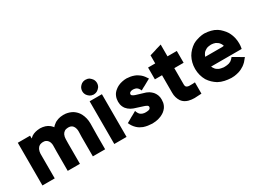

<svg xmlns="http://www.w3.org/2000/svg" viewBox="-39 -1364 2711 2023"><g transform="rotate(-30 1316.5 -352.5)"><path d="M473.6 -459Q481.4 -469.7 492.2 -478.5Q502.9 -488.3 513.7 -495.1Q523.4 -502 534.2 -505.9Q544.9 -510.7 555.7 -514.6Q585 -523.4 605.5 -523.4Q626 -524.4 622.1 -524.4Q627.9 -523.4 633.8 -523.4Q639.6 -523.4 645.5 -523.4Q668 -520.5 689.5 -513.7Q710.9 -506.8 730.5 -495.1Q751 -481.4 766.6 -464.8Q782.2 -448.2 793.9 -426.8Q823.2 -370.1 823.2 -304.7Q823.2 -300.8 823.2 -295.9Q821.3 -224.6 821.3 -159.2Q821.3 -134.8 821.3 -110.4Q821.3 -85.9 821.3 -61.5Q821.3 -43.9 821.3 -25.4Q821.3 -7.8 821.3 9.8Q818.4 9.8 816.4 9.8Q813.5 9.8 810.5 9.8Q795.9 9.8 781.2 9.8Q766.6 9.8 752 9.8Q742.2 9.8 732.4 9.8Q721.7 9.8 711.9 9.8Q702.1 9.8 692.4 9.8Q681.6 9.8 671.9 9.8Q671.9 7.8 671.9 4.9Q671.9 2.9 671.9 0Q671.9 -34.2 671.9 -68.4Q671.9 -101.6 671.9 -135.7Q671.9 -159.2 671.9 -182.6Q671.9 -206.1 671.9 -229.5Q671.9 -257.8 673.8 -289.1Q674.8 -321.3 662.1 -347.7Q658.2 -355.5 653.3 -361.3Q648.4 -367.2 641.6 -372.1Q630.9 -378.9 619.1 -381.8Q606.4 -383.8 597.7 -383.8Q585.9 -383.8 574.2 -380.9Q563.5 -378.9 552.7 -372.1Q543.9 -366.2 537.1 -358.4Q531.2 -350.6 526.4 -341.8Q515.6 -317.4 515.6 -291Q514.6 -265.6 514.6 -239.3Q514.6 -215.8 514.6 -192.4Q514.6 -168.9 514.6 -145.5Q514.6 -123 514.6 -100.6Q514.6 -78.1 514.6 -55.7Q514.6 -39.1 514.6 -23.4Q514.6 -6.8 514.6 9.8Q512.7 9.8 509.8 9.8Q507.8 9.8 504.9 9.8Q490.2 9.8 475.6 9.8Q460.9 9.8 446.3 9.8Q436.5 9.8 425.8 9.8Q416 9.8 406.2 9.8Q396.5 9.8 385.7 9.8Q376 9.8 366.2 9.8Q366.2 7.8 366.2 4.9Q366.2 2.9 366.2 0Q366.2 -34.2 366.2 -68.4Q366.2 -101.6 366.2 -135.7Q366.2 -159.2 366.2 -182.6Q366.2 -206.1 366.2 -229.5Q366.2 -257.8 367.2 -289.1Q369.1 -321.3 356.4 -347.7Q352.5 -355.5 346.7 -361.3Q341.8 -367.2 335 -372.1Q321.3 -380.9 309.6 -382.8Q296.9 -383.8 292 -383.8Q279.3 -383.8 268.6 -380.9Q256.8 -378.9 247.1 -372.1Q237.3 -366.2 231.4 -358.4Q224.6 -350.6 219.7 -340.8Q209 -316.4 208 -291Q208 -264.6 208 -239.3Q208 -215.8 208 -192.4Q208 -168.9 208 -145.5Q208 -123 208 -100.6Q208 -78.1 208 -55.7Q208 -39.1 208 -23.4Q208 -6.8 208 9.8Q205.1 9.8 203.1 9.8Q200.2 9.8 198.2 9.8Q183.6 9.8 168.9 9.8Q154.3 9.8 139.6 9.8Q128.9 9.8 119.1 9.8Q109.4 9.8 98.6 9.8Q88.9 9.8 79.1 9.8Q69.3 9.8 58.6 9.8Q58.6 7.8 58.6 4.9Q58.6 2.9 58.6 0Q58.6 -56.6 58.6 -113.3Q58.6 -170.9 58.6 -227.5Q58.6 -266.6 58.6 -305.7Q58.6 -344.7 58.6 -383.8Q58.6 -415 58.6 -446.3Q58.6 -478.5 58.6 -509.8Q61.5 -509.8 64.5 -509.8Q66.4 -509.8 69.3 -509.8Q84 -509.8 98.6 -509.8Q113.3 -509.8 127.9 -509.8Q137.7 -509.8 147.5 -509.8Q158.2 -509.8 168 -509.8Q177.7 -509.8 187.5 -509.8Q198.2 -509.8 208 -509.8Q208 -507.8 208 -504.9Q208 -502.9 208 -500Q208 -494.1 208 -488.3Q208 -481.4 208 -475.6Q208 -475.6 208 -475.6Q208 -475.6 208 -475.6Q213.9 -481.4 220.7 -486.3Q226.6 -492.2 233.4 -497.1Q245.1 -502.9 255.9 -508.8Q267.6 -513.7 279.3 -516.6Q286.1 -518.6 303.7 -521.5Q320.3 -524.4 336.9 -524.4Q352.5 -523.4 368.2 -521.5Q382.8 -519.5 397.5 -514.6Q411.1 -509.8 422.9 -503.9Q435.5 -497.1 446.3 -488.3Q452.1 -483.4 458 -477.5Q463.9 -471.7 469.7 -464.8Q470.7 -462.9 471.7 -461.9Q472.7 -460.9 473.6 -459Z M1006.8 -549.8Q1004.9 -549.8 1002 -549.8Q1000 -549.8 998 -550.8Q987.3 -551.8 978.5 -554.7Q969.7 -557.6 960.9 -563.5Q952.1 -569.3 945.3 -576.2Q938.5 -583 932.6 -590.8Q918 -613.3 918 -637.7Q918 -663.1 930.7 -685.5Q936.5 -694.3 943.4 -701.2Q951.2 -709 959 -714.8Q978.5 -726.6 994.1 -727.5Q1009.8 -728.5 1006.8 -728.5Q1019.5 -728.5 1031.2 -725.6Q1043 -722.7 1053.7 -715.8Q1062.5 -709 1070.3 -701.2Q1078.1 -693.4 1084 -684.6Q1096.7 -663.1 1096.7 -638.7Q1096.7 -614.3 1084 -592.8Q1077.1 -584 1069.3 -576.2Q1061.5 -568.4 1052.7 -562.5Q1034.2 -551.8 1018.6 -550.8Q1003.9 -549.8 1006.8 -549.8ZM932.6 0Q932.6 -17.6 932.6 -36.1Q932.6 -53.7 932.6 -71.3Q932.6 -110.4 932.6 -149.4Q932.6 -188.5 932.6 -227.5Q932.6 -266.6 932.6 -305.7Q932.6 -344.7 932.6 -383.8Q932.6 -415 932.6 -446.3Q932.6 -478.5 932.6 -509.8Q935.5 -509.8 937.5 -509.8Q940.4 -509.8 942.4 -509.8Q957 -509.8 971.7 -509.8Q986.3 -509.8 1001 -509.8Q1011.7 -509.8 1021.5 -509.8Q1031.2 -509.8 1042 -509.8Q1051.8 -509.8 1061.5 -509.8Q1071.3 -509.8 1082 -509.8Q1082 -507.8 1082 -504.9Q1082 -502.9 1082 -500Q1082 -443.4 1082 -386.7Q1082 -329.1 1082 -272.5Q1082 -233.4 1082 -194.3Q1082 -155.3 1082 -116.2Q1082 -85 1082 -53.7Q1082 -21.5 1082 9.8Q1079.1 9.8 1077.1 9.8Q1074.2 9.8 1071.3 9.8Q1056.6 9.8 1042 9.8Q1027.3 9.8 1012.7 9.8Q1002.9 9.8 993.2 9.8Q983.4 9.8 972.7 9.8Q962.9 9.8 953.1 9.8Q942.4 9.8 932.6 9.8Q932.6 7.8 932.6 4.9Q932.6 2.9 932.6 0Z M1389.6 -388.7Q1382.8 -388.7 1376 -387.7Q1370.1 -386.7 1363.3 -384.8Q1358.4 -382.8 1354.5 -379.9Q1350.6 -377.9 1346.7 -374Q1345.7 -372.1 1343.8 -368.2Q1341.8 -364.3 1341.8 -358.4Q1341.8 -357.4 1341.8 -356.4Q1341.8 -355.5 1341.8 -354.5Q1342.8 -350.6 1344.7 -347.7Q1346.7 -344.7 1350.6 -341.8Q1358.4 -335.9 1367.2 -332Q1377 -328.1 1385.7 -325.2Q1413.1 -315.4 1440.4 -308.6Q1467.8 -300.8 1495.1 -292Q1503.9 -288.1 1511.7 -284.2Q1519.5 -281.2 1527.3 -276.4Q1547.9 -262.7 1564.5 -245.1Q1580.1 -226.6 1589.8 -203.1Q1591.8 -196.3 1593.8 -189.5Q1595.7 -182.6 1597.7 -174.8Q1599.6 -160.2 1599.6 -146.5Q1599.6 -128.9 1596.7 -111.3Q1590.8 -80.1 1572.3 -53.7Q1557.6 -34.2 1538.1 -19.5Q1518.6 -5.9 1496.1 3.9Q1460 18.6 1429.7 21.5Q1399.4 24.4 1388.7 24.4Q1361.3 23.4 1335.9 19.5Q1310.5 15.6 1284.2 6.8Q1266.6 0 1250 -9.8Q1233.4 -19.5 1218.8 -33.2Q1201.2 -49.8 1188.5 -68.4Q1175.8 -86.9 1166 -109.4Q1168 -110.4 1169.9 -111.3Q1171.9 -112.3 1173.8 -113.3Q1187.5 -121.1 1201.2 -128.9Q1213.9 -136.7 1227.5 -144.5Q1236.3 -149.4 1246.1 -154.3Q1254.9 -159.2 1263.7 -164.1Q1271.5 -168.9 1279.3 -172.9Q1288.1 -177.7 1295.9 -182.6Q1295.9 -182.6 1296.9 -182.6Q1297.9 -178.7 1299.8 -170.9Q1303.7 -162.1 1308.6 -153.3Q1312.5 -145.5 1319.3 -137.7Q1325.2 -131.8 1332 -127.9Q1338.9 -123 1346.7 -120.1Q1357.4 -116.2 1369.1 -114.3Q1380.9 -113.3 1388.7 -113.3Q1397.5 -113.3 1406.2 -114.3Q1415 -115.2 1423.8 -117.2Q1428.7 -119.1 1433.6 -121.1Q1437.5 -124 1441.4 -127.9Q1445.3 -132.8 1447.3 -139.6Q1449.2 -146.5 1446.3 -153.3Q1445.3 -155.3 1443.4 -158.2Q1441.4 -160.2 1439.5 -162.1Q1431.6 -168 1421.9 -171.9Q1412.1 -175.8 1403.3 -178.7Q1376 -188.5 1348.6 -196.3Q1321.3 -204.1 1293.9 -213.9Q1286.1 -216.8 1279.3 -220.7Q1271.5 -223.6 1264.6 -227.5Q1251 -235.4 1239.3 -245.1Q1227.5 -254.9 1217.8 -266.6Q1217.8 -266.6 1217.8 -266.6Q1217.8 -266.6 1217.8 -266.6Q1211.9 -274.4 1207 -283.2Q1203.1 -291 1199.2 -299.8Q1197.3 -305.7 1195.3 -311.5Q1193.4 -317.4 1192.4 -323.2Q1186.5 -355.5 1192.4 -387.7Q1198.2 -419.9 1216.8 -447.3Q1230.5 -465.8 1248 -478.5Q1264.6 -492.2 1285.2 -502Q1309.6 -513.7 1335.9 -518.6Q1362.3 -524.4 1389.6 -524.4Q1413.1 -523.4 1434.6 -519.5Q1456.1 -515.6 1477.5 -507.8Q1494.1 -502 1508.8 -493.2Q1523.4 -484.4 1537.1 -473.6Q1554.7 -459 1568.4 -441.4Q1582 -423.8 1593.8 -404.3Q1590.8 -403.3 1588.9 -401.4Q1586.9 -400.4 1584 -399.4Q1571.3 -391.6 1557.6 -384.8Q1544.9 -377.9 1531.2 -370.1Q1522.5 -365.2 1513.7 -360.4Q1504.9 -355.5 1496.1 -351.6Q1488.3 -346.7 1480.5 -342.8Q1472.7 -338.9 1464.8 -334Q1463.9 -336.9 1462.9 -338.9Q1461.9 -341.8 1460.9 -343.8Q1457 -351.6 1452.1 -358.4Q1447.3 -365.2 1441.4 -371.1Q1436.5 -375 1430.7 -378.9Q1425.8 -381.8 1419.9 -383.8Q1411.1 -386.7 1402.3 -387.7Q1393.6 -388.7 1389.6 -388.7Z M1879.9 -509.8Q1890.6 -509.8 1900.4 -509.8Q1911.1 -509.8 1920.9 -509.8Q1929.7 -509.8 1938.5 -509.8Q1947.3 -509.8 1957 -509.8Q1965.8 -509.8 1974.6 -509.8Q1983.4 -509.8 1993.2 -509.8Q1993.2 -507.8 1993.2 -504.9Q1993.2 -502.9 1993.2 -500Q1993.2 -486.3 1993.2 -471.7Q1993.2 -458 1993.2 -443.4Q1993.2 -433.6 1993.2 -423.8Q1993.2 -415 1993.2 -405.3Q1993.2 -395.5 1993.2 -385.7Q1993.2 -376 1993.2 -366.2Q1990.2 -366.2 1988.3 -366.2Q1985.4 -366.2 1983.4 -366.2Q1978.5 -366.2 1974.6 -366.2Q1970.7 -366.2 1966.8 -366.2Q1958 -366.2 1949.2 -366.2Q1940.4 -366.2 1931.6 -366.2Q1922.9 -366.2 1914.1 -366.2Q1905.3 -366.2 1896.5 -366.2Q1892.6 -366.2 1887.7 -366.2Q1883.8 -366.2 1879.9 -366.2Q1879.9 -344.7 1879.9 -323.2Q1879.9 -302.7 1879.9 -281.2Q1879.9 -265.6 1879.9 -249Q1879.9 -232.4 1879.9 -216.8Q1879.9 -204.1 1879.9 -192.4Q1879.9 -179.7 1879.9 -168Q1879.9 -162.1 1880.9 -155.3Q1881.8 -149.4 1884.8 -143.6Q1886.7 -139.6 1889.6 -137.7Q1892.6 -134.8 1896.5 -132.8Q1907.2 -127 1920.9 -126Q1933.6 -126 1946.3 -126Q1951.2 -126 1956.1 -126Q1960.9 -126 1965.8 -126Q1972.7 -127 1979.5 -127Q1986.3 -127 1993.2 -127.9Q1993.2 -125 1993.2 -122.1Q1993.2 -120.1 1993.2 -117.2Q1993.2 -102.5 1993.2 -88.9Q1993.2 -74.2 1993.2 -60.5Q1993.2 -50.8 1993.2 -42Q1993.2 -32.2 1993.2 -23.4Q1993.2 -15.6 1993.2 -6.8Q1993.2 1 1993.2 8.8Q1990.2 8.8 1988.3 9.8Q1986.3 9.8 1984.4 9.8Q1946.3 12.7 1910.2 13.7Q1908.2 13.7 1906.2 13.7Q1871.1 13.7 1836.9 4.9Q1813.5 -2 1794.9 -13.7Q1776.4 -25.4 1761.7 -44.9Q1729.5 -93.8 1730.5 -153.3Q1730.5 -213.9 1730.5 -268.6Q1730.5 -285.2 1730.5 -301.8Q1730.5 -318.4 1730.5 -335Q1730.5 -342.8 1730.5 -350.6Q1730.5 -358.4 1730.5 -366.2Q1723.6 -366.2 1715.8 -366.2Q1709 -366.2 1701.2 -366.2Q1694.3 -366.2 1687.5 -366.2Q1680.7 -366.2 1673.8 -366.2Q1667 -366.2 1659.2 -366.2Q1651.4 -366.2 1643.6 -366.2Q1643.6 -368.2 1643.6 -371.1Q1643.6 -373 1643.6 -376Q1643.6 -389.6 1643.6 -404.3Q1643.6 -418 1643.6 -432.6Q1643.6 -442.4 1643.6 -452.1Q1643.6 -460.9 1643.6 -470.7Q1643.6 -480.5 1643.6 -490.2Q1643.6 -500 1643.6 -509.8Q1646.5 -509.8 1649.4 -509.8Q1651.4 -509.8 1654.3 -509.8Q1664.1 -509.8 1673.8 -509.8Q1683.6 -509.8 1693.4 -509.8Q1700.2 -509.8 1707 -509.8Q1713.9 -509.8 1720.7 -509.8Q1723.6 -509.8 1725.6 -509.8Q1728.5 -509.8 1730.5 -509.8Q1730.5 -518.6 1730.5 -528.3Q1730.5 -537.1 1730.5 -545.9Q1730.5 -553.7 1730.5 -561.5Q1730.5 -569.3 1730.5 -577.1Q1730.5 -585 1730.5 -592.8Q1730.5 -600.6 1730.5 -608.4Q1732.4 -609.4 1734.4 -609.4Q1736.3 -610.4 1738.3 -610.4Q1752.9 -615.2 1767.6 -619.1Q1782.2 -624 1796.9 -627.9Q1806.6 -631.8 1816.4 -634.8Q1827.1 -637.7 1836.9 -640.6Q1847.7 -643.6 1857.4 -646.5Q1868.2 -650.4 1878.9 -653.3Q1878.9 -652.3 1878.9 -652.3Q1879.9 -652.3 1879.9 -652.3Q1879.9 -649.4 1879.9 -646.5Q1879.9 -642.6 1879.9 -639.6Q1879.9 -624 1879.9 -608.4Q1879.9 -591.8 1879.9 -576.2Q1879.9 -565.4 1879.9 -554.7Q1879.9 -543.9 1879.9 -532.2Q1879.9 -529.3 1879.9 -525.4Q1879.9 -521.5 1879.9 -518.6Q1879.9 -515.6 1879.9 -513.7Q1879.9 -511.7 1879.9 -509.8Z M2223.6 -186.5Q2227.5 -176.8 2233.4 -168Q2239.3 -158.2 2246.1 -150.4Q2253.9 -141.6 2263.7 -135.7Q2272.5 -128.9 2284.2 -124Q2294.9 -120.1 2305.7 -118.2Q2316.4 -115.2 2328.1 -114.3Q2330.1 -114.3 2333 -113.3Q2335 -113.3 2336.9 -113.3Q2337.9 -113.3 2343.8 -113.3Q2349.6 -113.3 2351.6 -113.3Q2364.3 -113.3 2376 -115.2Q2387.7 -116.2 2400.4 -120.1Q2407.2 -123 2414.1 -126Q2420.9 -128.9 2427.7 -132.8Q2437.5 -139.6 2445.3 -148.4Q2453.1 -156.2 2460.9 -166Q2462.9 -165 2464.8 -164.1Q2466.8 -163.1 2468.8 -162.1Q2480.5 -154.3 2493.2 -147.5Q2505.9 -139.6 2518.6 -132.8Q2526.4 -127.9 2535.2 -123Q2543 -118.2 2551.8 -113.3Q2559.6 -109.4 2566.4 -104.5Q2574.2 -100.6 2582 -96.7Q2580.1 -93.8 2579.1 -91.8Q2577.1 -89.8 2575.2 -86.9Q2561.5 -69.3 2546.9 -52.7Q2531.2 -37.1 2512.7 -23.4Q2497.1 -12.7 2479.5 -3.9Q2461.9 4.9 2443.4 10.7Q2442.4 10.7 2416 17.6Q2390.6 24.4 2349.6 24.4Q2308.6 22.5 2271.5 14.6Q2233.4 6.8 2197.3 -12.7Q2168.9 -30.3 2145.5 -52.7Q2122.1 -75.2 2103.5 -103.5Q2066.4 -168.9 2065.4 -246.1Q2065.4 -248 2065.4 -250Q2065.4 -325.2 2100.6 -390.6Q2117.2 -418.9 2140.6 -443.4Q2163.1 -466.8 2191.4 -485.4Q2211.9 -497.1 2233.4 -504.9Q2254.9 -512.7 2273.4 -516.6Q2308.6 -524.4 2329.1 -524.4Q2349.6 -524.4 2338.9 -524.4Q2377.9 -522.5 2412.1 -513.7Q2446.3 -505.9 2479.5 -485.4Q2504.9 -468.8 2525.4 -446.3Q2546.9 -424.8 2563.5 -398.4Q2585.9 -359.4 2595.7 -315.4Q2602.5 -283.2 2602.5 -250Q2602.5 -238.3 2601.6 -225.6Q2600.6 -221.7 2600.6 -216.8Q2599.6 -212.9 2599.6 -209Q2598.6 -203.1 2597.7 -198.2Q2596.7 -192.4 2595.7 -186.5Q2593.8 -186.5 2591.8 -186.5Q2589.8 -186.5 2586.9 -186.5Q2542 -186.5 2496.1 -186.5Q2451.2 -186.5 2405.3 -186.5Q2375 -186.5 2345.7 -186.5Q2315.4 -186.5 2285.2 -186.5Q2276.4 -186.5 2267.6 -186.5Q2258.8 -186.5 2250 -186.5Q2243.2 -186.5 2237.3 -186.5Q2230.5 -186.5 2223.6 -186.5ZM2221.7 -306.6Q2233.4 -306.6 2244.1 -306.6Q2255.9 -306.6 2267.6 -306.6Q2288.1 -306.6 2307.6 -306.6Q2327.1 -306.6 2347.7 -306.6Q2367.2 -306.6 2386.7 -306.6Q2407.2 -306.6 2426.8 -306.6Q2435.5 -306.6 2445.3 -308.6Q2455.1 -310.5 2462.9 -306.6Q2466.8 -305.7 2461.9 -299.8Q2457 -294.9 2453.1 -294.9Q2450.2 -294.9 2451.2 -299.8Q2451.2 -303.7 2450.2 -306.6Q2450.2 -308.6 2449.2 -309.6Q2449.2 -311.5 2448.2 -312.5Q2445.3 -323.2 2440.4 -332Q2434.6 -341.8 2427.7 -349.6Q2419.9 -359.4 2410.2 -365.2Q2401.4 -372.1 2389.6 -377.9Q2377.9 -382.8 2365.2 -384.8Q2352.5 -387.7 2338.9 -387.7Q2324.2 -387.7 2309.6 -384.8Q2293.9 -382.8 2280.3 -376Q2269.5 -371.1 2259.8 -363.3Q2250 -356.4 2242.2 -346.7Q2235.4 -337.9 2230.5 -328.1Q2225.6 -318.4 2221.7 -307.6Q2221.7 -307.6 2221.7 -307.6Q2221.7 -307.6 2221.7 -306.6Z"/></g></svg>

Font: LeFont
Style: Bold
Weight: 800
Designer: Leryon MEDIA
Version: Version 1.0